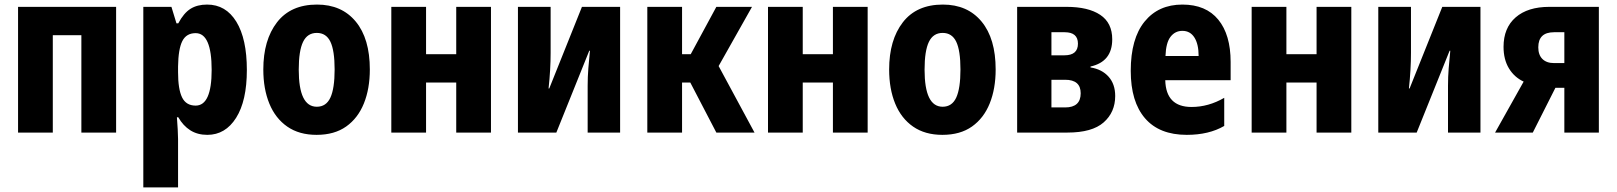

<svg xmlns="http://www.w3.org/2000/svg" viewBox="-20 -580 7074 840"><path d="M59 0V-550H488V0H336V-426H211V0Z M607 240V-550H730L752 -478H760Q784 -523 813.5 -541.5Q843 -560 886 -560Q968 -560 1014 -485Q1060 -410 1060 -274Q1060 -139 1013 -64.5Q966 10 887 10Q844 10 812.5 -10Q781 -30 760 -67H754Q756 -38 757.5 -14Q759 10 759 28V240ZM836 -118Q906 -118 906 -274Q906 -435 836 -435Q795 -435 777.5 -400Q760 -365 759 -289V-264Q759 -190 776.5 -154Q794 -118 836 -118Z M1365 10Q1289 10 1237 -26Q1185 -62 1158.5 -126.5Q1132 -191 1132 -276Q1132 -405 1192 -482.5Q1252 -560 1367 -560Q1475 -560 1536.5 -485.5Q1598 -411 1598 -276Q1598 -192 1572 -127.5Q1546 -63 1494.5 -26.5Q1443 10 1365 10ZM1366 -113Q1407 -113 1425.5 -153Q1444 -193 1444 -276Q1444 -359 1425.5 -397.5Q1407 -436 1366 -436Q1325 -436 1306 -397Q1287 -358 1287 -275Q1287 -113 1366 -113Z M1692 0V-550H1844V-343H1976V-550H2128V0H1976V-219H1844V0Z M2246 0V-550H2389V-349Q2389 -276 2380 -193H2383L2526 -550H2693V0H2551V-205Q2551 -243 2554 -281.5Q2557 -320 2561 -358H2558L2414 0Z M2812 0V-550H2964V-343H3002L3114 -550H3270L3124 -291L3281 0H3114L3000 -219H2964V0Z M3340 0V-550H3492V-343H3624V-550H3776V0H3624V-219H3492V0Z M4103 10Q4027 10 3975 -26Q3923 -62 3896.5 -126.5Q3870 -191 3870 -276Q3870 -405 3930 -482.5Q3990 -560 4105 -560Q4213 -560 4274.5 -485.5Q4336 -411 4336 -276Q4336 -192 4310 -127.5Q4284 -63 4232.5 -26.5Q4181 10 4103 10ZM4104 -113Q4145 -113 4163.5 -153Q4182 -193 4182 -276Q4182 -359 4163.5 -397.5Q4145 -436 4104 -436Q4063 -436 4044 -397Q4025 -358 4025 -275Q4025 -113 4104 -113Z M4430 0V-550H4646Q4741 -550 4793.5 -515Q4846 -480 4846 -408Q4846 -310 4751 -289V-285Q4801 -277 4830 -244.5Q4859 -212 4859 -160Q4859 -89 4808.5 -44.5Q4758 0 4650 0ZM4580 -338H4637Q4696 -338 4696 -389Q4696 -439 4638 -439H4580ZM4580 -110H4640Q4708 -110 4708 -172Q4708 -231 4640 -231H4580Z M5172 10Q5052 10 4989.5 -62.5Q4927 -135 4927 -270Q4927 -411 4987.5 -485.5Q5048 -560 5153 -560Q5256 -560 5310 -494Q5364 -428 5364 -309V-229H5078Q5081 -112 5193 -112Q5267 -112 5336 -152V-29Q5269 10 5172 10ZM5079 -335H5224Q5224 -387 5205.5 -416Q5187 -445 5153 -445Q5121 -445 5101 -419Q5081 -393 5079 -335Z M5456 0V-550H5608V-343H5740V-550H5892V0H5740V-219H5608V0Z M6010 0V-550H6153V-349Q6153 -276 6144 -193H6147L6290 -550H6457V0H6315V-205Q6315 -243 6318 -281.5Q6321 -320 6325 -358H6322L6178 0Z M6521 0 6646 -223Q6605 -242 6581.5 -281Q6558 -320 6558 -375Q6558 -458 6611 -504Q6664 -550 6758 -550H6975V0H6824V-196H6785L6686 0ZM6779 -304H6824V-439H6779Q6710 -439 6710 -373Q6710 -340 6728 -322Q6746 -304 6779 -304Z"/></svg>

Font: Noto Sans Condensed ExtraBold
Style: Regular
Weight: 800
Width: 3
Designer: Monotype Design Team
Foundry: Monotype Imaging Inc.
Version: Version 2.013; ttfautohint (v1.8.4.7-5d5b)